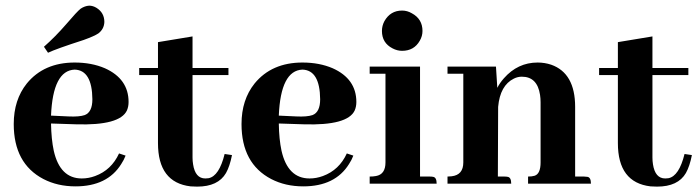

<svg xmlns="http://www.w3.org/2000/svg" viewBox="-20 -659 2508 689"><path d="M248 -409.2Q310.5 -407.2 311.5 -302.7Q311.5 -256.8 284.2 -246.1Q264.6 -239.3 225.6 -241.2L163.1 -244.1Q169.9 -406.2 248 -409.2ZM430.7 -100.6 407.2 -108.4Q379.9 -48.8 321.3 -27.3Q297.9 -18.6 273.4 -18.6Q195.3 -18.6 172.9 -118.2Q164.1 -159.2 163.1 -215.8L252.9 -212.9Q410.2 -208 435.5 -262.7Q441.4 -276.4 441.4 -293Q441.4 -376 356.4 -414.1Q308.6 -434.6 248 -434.6Q137.7 -434.6 76.2 -359.4Q29.3 -300.8 29.3 -213.9Q29.3 -72.3 135.7 -16.6Q186.5 9.8 251 9.8Q365.2 9.8 415 -70.3Q424.8 -85 430.7 -100.6ZM333 -539.1Q353.5 -554.7 354.5 -580.1Q354.5 -613.3 326.2 -630.9Q313.5 -638.7 299.8 -638.7Q284.2 -637.7 269.5 -627.9Q256.8 -618.2 216.8 -571.3Q178.7 -527.3 137.7 -491.2L152.3 -469.7Q180.7 -483.4 280.3 -515.6Q318.4 -529.3 333 -539.1Z M479.5 -389.6H546.9V-145.5Q546.9 -3.9 664.1 9.8Q675.8 10.7 687.5 10.7Q762.7 10.7 791 -38.1Q804.7 -62.5 812.5 -102.5L786.1 -106.4Q766.6 -27.3 728.5 -19.5Q722.7 -18.6 716.8 -18.6Q680.7 -18.6 672.9 -69.3Q670.9 -81.1 670.9 -93.8V-389.6H799.8V-415H670.9V-528.3L546.9 -507.8V-415H479.5Z M1065.4 -409.2Q1127.9 -407.2 1128.9 -302.7Q1128.9 -256.8 1101.6 -246.1Q1082 -239.3 1043 -241.2L980.5 -244.1Q987.3 -406.2 1065.4 -409.2ZM1248 -100.6 1224.6 -108.4Q1197.3 -48.8 1138.7 -27.3Q1115.2 -18.6 1090.8 -18.6Q1012.7 -18.6 990.2 -118.2Q981.4 -159.2 980.5 -215.8L1070.3 -212.9Q1227.5 -208 1252.9 -262.7Q1258.8 -276.4 1258.8 -293Q1258.8 -376 1173.8 -414.1Q1126 -434.6 1065.4 -434.6Q955.1 -434.6 893.6 -359.4Q846.7 -300.8 846.7 -213.9Q846.7 -72.3 953.1 -16.6Q1003.9 9.8 1068.4 9.8Q1182.6 9.8 1232.4 -70.3Q1242.2 -85 1248 -100.6Z M1523.4 -25.4H1487.3V-419.9H1306.6V-394.5H1363.3V-76.2Q1363.3 -33.2 1329.1 -27.3Q1319.3 -25.4 1306.6 -25.4V0H1546.9Q1546.9 -22.5 1534.2 -24.4Q1529.3 -25.4 1523.4 -25.4ZM1496.1 -547.9Q1496.1 -590.8 1458 -611.3Q1441.4 -621.1 1422.9 -621.1Q1380.9 -621.1 1359.4 -583Q1350.6 -566.4 1350.6 -547.9Q1350.6 -504.9 1388.7 -485.4Q1405.3 -476.6 1422.9 -476.6Q1465.8 -476.6 1486.3 -512.7Q1496.1 -529.3 1496.1 -547.9Z M1791 -25.4H1766.6L1767.6 -275.4Q1774.4 -352.5 1824.2 -377Q1837.9 -383.8 1852.5 -383.8Q1908.2 -383.8 1918 -318.4Q1919.9 -305.7 1919.9 -292V-76.2Q1919.9 -35.2 1898.4 -28.3Q1888.7 -25.4 1875 -25.4V0H2100.6Q2100.6 -22.5 2087.9 -24.4Q2082 -25.4 2076.2 -25.4H2043.9V-275.4Q2043.9 -396.5 1958 -426.8Q1934.6 -434.6 1909.2 -434.6Q1837.9 -434.6 1788.1 -377.9Q1773.4 -361.3 1764.6 -343.8L1759.8 -419.9H1585.9V-394.5H1642.6V-76.2Q1642.6 -31.2 1600.6 -26.4Q1593.8 -25.4 1585.9 -25.4V0H1814.5Q1814.5 -22.5 1801.8 -24.4Q1796.9 -25.4 1791 -25.4Z M2129.9 -389.6H2197.3V-145.5Q2197.3 -3.9 2314.5 9.8Q2326.2 10.7 2337.9 10.7Q2413.1 10.7 2441.4 -38.1Q2455.1 -62.5 2462.9 -102.5L2436.5 -106.4Q2417 -27.3 2378.9 -19.5Q2373 -18.6 2367.2 -18.6Q2331.1 -18.6 2323.2 -69.3Q2321.3 -81.1 2321.3 -93.8V-389.6H2450.2V-415H2321.3V-528.3L2197.3 -507.8V-415H2129.9Z"/></svg>

Font: Abhaya Libre ExtraBold
Style: Regular
Weight: 800
Designer: Pushpananda Ekanayake, Sol Matas, Pathum Egodawatta
Foundry: Mooniak
Version: Version 1.050 ; ttfautohint (v1.6)